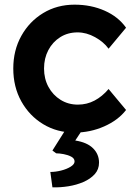

<svg xmlns="http://www.w3.org/2000/svg" viewBox="-20 -559 581 824"><path d="M300 10Q225 10 165.5 -26Q106 -62 71.5 -124Q37 -186 37 -265Q37 -343 71.5 -405Q106 -467 165.5 -503Q225 -539 300 -539Q371 -539 429.5 -513Q488 -487 521 -440L446 -350Q425 -379 388 -399.5Q351 -420 313 -420Q271 -420 238.5 -399.5Q206 -379 187.5 -344Q169 -309 169 -265Q169 -221 188 -186Q207 -151 240 -130.5Q273 -110 314 -110Q353 -110 386 -127.5Q419 -145 446 -177L521 -87Q487 -43 427 -16.5Q367 10 300 10ZM205 245 196 179Q218 179 242 173Q266 167 283 156.5Q300 146 300 134Q300 121 286 113.5Q272 106 253.5 102.5Q235 99 221 99L205 87L275 -24H348L303 44Q354 52 379.5 77.5Q405 103 405 139Q405 168 386.5 188.5Q368 209 338 222Q308 235 273 240.5Q238 246 205 245Z"/></svg>

Font: Lexend SemiBold
Style: Regular
Weight: 600
Designer: Bonnie Shaver-Troup, Thomas Jockin
Foundry: Lexend
Version: Version 1.005; ttfautohint (v1.8.3)